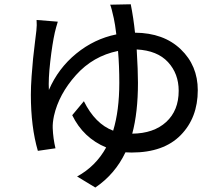

<svg xmlns="http://www.w3.org/2000/svg" viewBox="-20 -798 1017 884"><path d="M246.1 -698.2Q238.3 -672.9 232.4 -648.4Q220.7 -595.7 211.4 -514.6Q202.1 -433.6 205.1 -383.8Q248 -483.4 331.1 -551.3Q414.1 -619.1 515.6 -639.6Q509.8 -687.5 503.9 -713.9Q493.2 -762.7 487.3 -776.4L582 -778.3Q594.7 -714.8 601.6 -647.5Q733.4 -646.5 812 -571.3Q890.6 -496.1 890.6 -382.8Q890.6 -255.9 812 -175.8Q733.4 -95.7 585.9 -95.7Q567.4 -95.7 557.6 -96.7Q509.8 3.9 418.9 65.4L335 14.6Q420.9 -32.2 468.8 -119.1Q363.3 -163.1 312.5 -267.6L366.2 -332Q418 -227.5 501 -196.3Q529.3 -289.1 529.3 -417Q529.3 -496.1 523.4 -563.5Q408.2 -540 329.6 -452.1Q251 -364.3 228.5 -264.6Q221.7 -232.4 222.7 -208Q224.6 -160.2 235.4 -115.2L154.3 -103.5Q122.1 -213.9 122.1 -361.3Q122.1 -399.4 125.5 -447.3Q128.9 -495.1 132.3 -528.3Q135.7 -561.5 141.1 -604.5Q146.5 -647.5 147.5 -657.2Q150.4 -682.6 148.4 -706.1ZM588.9 -182.6Q687.5 -183.6 745.1 -236.3Q802.7 -289.1 802.7 -379.9Q802.7 -459 753.4 -512.2Q704.1 -565.4 609.4 -570.3Q615.2 -472.7 615.2 -417Q615.2 -280.3 588.9 -182.6Z"/></svg>

Font: Min Sans Medium
Style: Regular
Weight: 500
Designer: Jinseong-Kim, NotoSansCJK, Nunito
Foundry: Jinseong-Kim
Version: Version 1.400;Glyphs 3.1.2 (3151)